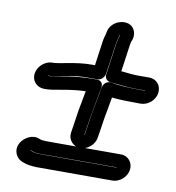

<svg xmlns="http://www.w3.org/2000/svg" viewBox="-70 -642 652 712"><g transform="rotate(10 256.0 -286.0)"><path d="M407 -44V-43H122C95 -43 93 -46 81 -51V-52L91 -48C105 -42 124 -44 165 -44ZM457 -43C461 -70 442 -94 415 -94H173C135 -94 119 -93 107 -98C79 -111 48 -90 37 -71C20 -41 36 -14 55 -5L65 -1C78 4 93 6 114 7H400C427 7 453 -16 457 -43ZM269 -141H268L280 -219L300 -326C302 -339 295 -352 279 -352H277C233 -352 194 -349 160 -343C129 -337 109 -334 105 -334H98H97L98 -335H105C116 -335 132 -339 163 -345C192 -351 218 -353 241 -353H280C295 -353 306 -367 308 -378L325 -496C327 -507 330 -518 333 -529L334 -530V-529C331 -519 328 -507 326 -496L309 -376C307 -363 317 -352 328 -351C402 -343 407 -343 450 -343H460H461V-342H460H450C396 -342 357 -345 334 -350C324 -352 306 -348 301 -327C299 -320 298 -312 297 -305L281 -221V-220ZM511 -342C515 -370 496 -393 468 -393H458C420 -393 424 -391 362 -398L376 -496C377 -501 377 -505 379 -512L383 -522C387 -535 385 -549 379 -559C359 -595 294 -579 284 -535L282 -525C280 -517 276 -505 275 -496L262 -403H248C221 -403 191 -399 160 -393C133 -388 116 -385 112 -385H105C78 -385 51 -362 47 -334C43 -306 64 -284 91 -284H98C111 -284 131 -287 163 -293C186 -297 213 -301 245 -302L230 -221V-220L218 -141C214 -114 235 -91 262 -91C289 -91 315 -114 319 -141L331 -219L345 -296C369 -293 404 -292 443 -292H453C481 -292 507 -314 511 -342Z"/></g></svg>

Font: AppleStorm
Style: CBoIta
Weight: 400
Foundry: Cannot Into Space Fonts
Version: Version 1.01